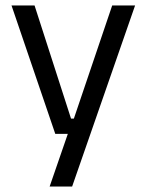

<svg xmlns="http://www.w3.org/2000/svg" viewBox="-20 -508 534 700"><path d="M285.5 -75.5 243 -57 389 -488H472.5L243 172H161L238 -51L273.5 -20H181.5L22 -488H106L239 -75.5Z"/></svg>

Font: Anek Gurmukhi
Style: Regular
Weight: 400
Designer: Sarang Kulkarni (Gurmukhi), Yesha Goshar (Latin)
Foundry: Ek Type
Version: Version 1.003